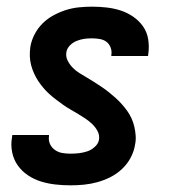

<svg xmlns="http://www.w3.org/2000/svg" viewBox="-20 -548 515 576"><path d="M192 8Q169 8 146.5 5.5Q124 3 103 -3.5Q82 -10 64 -22Q46 -34 33.5 -51.5Q21 -69 16.5 -91Q12 -113 16 -136L17 -143H127V-140Q125 -127 130 -116Q135 -105 145 -98Q155 -91 167 -89Q179 -87 192 -87Q205 -87 217.5 -88.5Q230 -90 242 -94Q254 -98 264.5 -107.5Q275 -117 277 -129Q279 -143 272.5 -155Q266 -167 256.5 -176Q247 -185 236.5 -192Q226 -199 214.5 -206Q203 -213 191.5 -219.5Q180 -226 169.5 -233.5Q159 -241 148.5 -249Q138 -257 128.5 -265.5Q119 -274 110.5 -284Q102 -294 95 -304.5Q88 -315 82.5 -327Q77 -339 73.5 -352Q70 -365 69.5 -379Q69 -393 71 -407Q74 -426 83.5 -444.5Q93 -463 107.5 -477.5Q122 -492 140.5 -502Q159 -512 178 -518Q197 -524 217 -526Q237 -528 256 -528Q278 -528 300 -525.5Q322 -523 342 -516.5Q362 -510 379.5 -498Q397 -486 409 -469Q421 -452 424.5 -430.5Q428 -409 425 -387L424 -380H314V-383Q316 -394 312 -405Q308 -416 299.5 -422.5Q291 -429 279 -431Q267 -433 256 -433Q244 -433 233 -431.5Q222 -430 210.5 -425.5Q199 -421 190 -412Q181 -403 179 -391Q177 -377 183.5 -365Q190 -353 199 -344Q208 -335 219.5 -328Q231 -321 242 -314.5Q253 -308 264 -301Q275 -294 286 -286.5Q297 -279 307 -271Q317 -263 326.5 -254.5Q336 -246 345 -236Q354 -226 361.5 -215.5Q369 -205 374.5 -193Q380 -181 383 -168Q386 -155 387 -141Q388 -127 385 -113Q382 -94 372 -75Q362 -56 346 -41Q330 -26 311 -16.5Q292 -7 272 -1.5Q252 4 232 6Q212 8 192 8Z"/></svg>

Font: Iosevka QP
Style: Bold Italic
Weight: 700
Italic angle: -9°
Designer: Belleve Invis
Foundry: Belleve Invis
Version: Version 20.0.0; ttfautohint (v1.8.4)